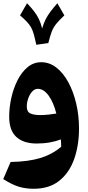

<svg xmlns="http://www.w3.org/2000/svg" viewBox="-20 -874 541 1183"><path d="M277.8 -608.9 203.6 -598.1Q195.3 -637.7 188.2 -662.8Q181.2 -688 171.1 -705.8Q161.1 -723.6 145.3 -740.2Q129.4 -756.8 103.5 -779.3L146.5 -854Q172.9 -826.7 190.4 -803.7Q208 -780.8 219.7 -756.3Q231.4 -731.9 239.7 -698.7Q249 -730.5 261 -754.4Q272.9 -778.3 290.3 -801.5Q307.6 -824.7 333.5 -854L376.5 -779.3Q343.3 -748 325.7 -726.1Q308.1 -704.1 298.3 -678Q288.6 -651.9 277.8 -608.9ZM187 289.1Q139.6 289.1 98.1 277.1Q56.6 265.1 0 229.5L45.4 124Q154.8 122.1 228.5 99.6Q302.2 77.1 356.9 30.3Q356.9 19 356.4 8.1Q356 -2.9 355 -15.1Q325.2 -3.4 287.4 3.4Q249.5 10.3 206.1 10.3Q124.5 10.3 80.6 -30.3Q36.6 -70.8 36.6 -153.8Q36.6 -211.9 49.8 -271.2Q63 -330.6 88.4 -380.4Q113.8 -430.2 150.4 -460.4Q187 -490.7 233.9 -490.7Q284.7 -490.7 327.1 -457.8Q369.6 -424.8 400.9 -367.4Q432.1 -310.1 449.5 -236.3Q466.8 -162.6 466.8 -81.5Q466.8 21 437.3 105.2Q407.7 189.5 345.9 239.3Q284.2 289.1 187 289.1ZM327.1 -174.3Q310.1 -242.7 279.8 -284.7Q249.5 -326.7 212.4 -326.7Q193.4 -326.7 178 -309.6Q162.6 -292.5 153.8 -267.3Q145 -242.2 145 -217.3Q145 -185.5 166.7 -175.3Q188.5 -165 226.6 -165Q251 -165 277.8 -167.7Q304.7 -170.4 327.1 -174.3Z"/></svg>

Font: Pinar-DS3-FD ExtraBold
Style: Regular
Weight: 800
Designer: Amin Abedi
Version: Version 3.000